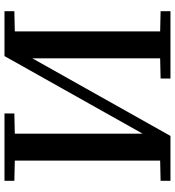

<svg xmlns="http://www.w3.org/2000/svg" viewBox="18 -798 780 856"><g transform="rotate(-90 408.0 -370.0)"><path d="M786 -696 696 -694V-46L786 -44V0H486V-44L576 -46V-616L230 0H30V-44L120 -46V-694L30 -696V-740H330V-696L240 -694V-124L586 -740H786Z"/></g></svg>

Font: Minipax
Style: Bold
Weight: 500
Designer: Raphaël Ronot, Igor Stepanchenko (Cyrillic)
Foundry: steppetype
Version: Version 1.002